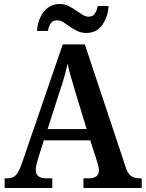

<svg xmlns="http://www.w3.org/2000/svg" viewBox="-20 -935 725 955"><path d="M3 0V-48H16Q42 -48 57.5 -62.5Q73 -77 89 -123L292 -714H402L605 -104Q615 -72 631.5 -60Q648 -48 675 -48H685V0H395V-48H422Q445 -48 458.5 -57.5Q472 -67 472 -88Q472 -99 468.5 -111.5Q465 -124 462 -134L429 -237H198L169 -145Q165 -133 161.5 -117.5Q158 -102 158 -90Q158 -48 209 -48H240V0ZM217 -293H411L355 -477Q343 -516 333 -551Q323 -586 316 -619Q309 -586 300 -553.5Q291 -521 278 -484ZM410 -771Q385 -771 365 -780.5Q345 -790 327.5 -802.5Q310 -815 295 -824.5Q280 -834 264 -834Q242 -834 231.5 -817.5Q221 -801 219 -781H164Q166 -817 180 -847.5Q194 -878 218 -896.5Q242 -915 276 -915Q300 -915 320 -905.5Q340 -896 357.5 -883.5Q375 -871 390.5 -861.5Q406 -852 420 -852Q442 -852 452.5 -868.5Q463 -885 466 -905H520Q517 -851 488.5 -811Q460 -771 410 -771Z"/></svg>

Font: Noto Serif Georgian SemiCondensed SemiBold
Style: Regular
Weight: 600
Width: 4
Designer: Monotype Design Team, Akaki Razmadze
Foundry: Google LLC
Version: Version 2.003; ttfautohint (v1.8.4.7-5d5b)